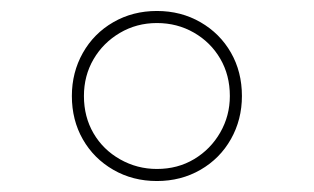

<svg xmlns="http://www.w3.org/2000/svg" viewBox="-20 -729 572 350"><path d="M266 -399Q222 -399 186.5 -419.5Q151 -440 131 -475Q111 -510 111 -554Q111 -597 131 -632.5Q151 -668 186.5 -688.5Q222 -709 266 -709Q310 -709 345.5 -688.5Q381 -668 401 -633Q421 -598 421 -554Q421 -511 401 -475.5Q381 -440 345.5 -419.5Q310 -399 266 -399ZM266 -421Q304 -421 334 -439Q364 -457 381.5 -487.5Q399 -518 399 -554Q399 -592 381.5 -622Q364 -652 333.5 -669.5Q303 -687 266 -687Q229 -687 198.5 -669Q168 -651 150.5 -621Q133 -591 133 -554Q133 -516 150.5 -486Q168 -456 199 -438.5Q230 -421 266 -421Z"/></svg>

Font: Lexend Giga Thin
Style: Regular
Weight: 250
Version: Version 1.007